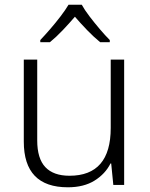

<svg xmlns="http://www.w3.org/2000/svg" viewBox="-20 -785 636 815"><path d="M507 -532V0H461L452 -91H449Q427 -47 381.5 -18.5Q336 10 268 10Q81 10 81 -184V-532H138V-189Q138 -112 172.5 -75.5Q207 -39 275 -39Q450 -39 450 -242V-532ZM327 -765Q339 -743 360 -715.5Q381 -688 404 -661Q427 -634 446 -615V-606H405Q378 -628 350 -657Q322 -686 298 -714Q274 -686 246.5 -657Q219 -628 192 -606H151V-615Q170 -635 193 -661.5Q216 -688 237 -715.5Q258 -743 271 -765Z"/></svg>

Font: Noto Sans Light
Style: Regular
Weight: 300
Designer: Monotype Design Team
Foundry: Monotype Imaging Inc.
Version: Version 2.007